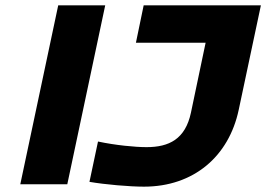

<svg xmlns="http://www.w3.org/2000/svg" viewBox="-20 -690 997 719"><path d="M198 -670 56 0H232L374 -670ZM315 -9C373 1 465 9 519 9C705 9 837 -104 874 -279L957 -670H518L489 -530H750L695 -268C674 -169 613 -139 529 -139C486 -139 413 -146 347 -160Z"/></svg>

Font: LT Wave Black
Style: Italic
Weight: 900
Designer: Daniel Lyons
Version: Version 2.5 (Glyphs App)